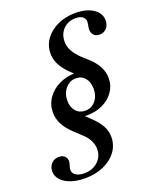

<svg xmlns="http://www.w3.org/2000/svg" viewBox="-241 -831 1013 1231"><g transform="rotate(-20 265.5 -215.0)"><path d="M123 294Q69 294 27.5 279.5Q-14 265 -37.5 239.5Q-61 214 -61 181Q-61 149 -41 128Q-21 107 10 107Q40 107 54.5 127Q69 147 59 176L54 194Q45 224 66 243Q87 262 130 262Q186 262 222.5 228Q259 194 259 143Q259 82 201 30L154 -14Q112 -53 92 -92Q72 -131 72 -172Q72 -226 101.5 -269Q131 -312 181.5 -337Q232 -362 295 -362L311 -338L267 -379Q226 -418 206.5 -455Q187 -492 187 -533Q187 -588 218.5 -631Q250 -674 303.5 -699Q357 -724 424 -724Q499 -724 545.5 -693.5Q592 -663 592 -613Q592 -581 573.5 -560.5Q555 -540 526 -540Q496 -540 482 -560Q468 -580 474 -610L477 -627Q484 -658 467.5 -675Q451 -692 415 -692Q364 -692 331 -659Q298 -626 298 -574Q298 -541 314 -511Q330 -481 363 -449L404 -412Q445 -375 464.5 -337Q484 -299 484 -258Q484 -208 456 -167.5Q428 -127 380 -104Q332 -81 270 -81Q259 -81 246.5 -82Q234 -83 219 -85L235 -102L292 -48Q333 -9 352 26.5Q371 62 371 101Q371 157 339 200.5Q307 244 251 269Q195 294 123 294ZM272 -113Q315 -113 342.5 -145.5Q370 -178 370 -227Q370 -273 346.5 -301Q323 -329 285 -329Q243 -329 214 -295.5Q185 -262 185 -212Q185 -168 209 -140.5Q233 -113 272 -113Z"/></g></svg>

Font: Baskervville SemiBold
Style: Italic
Weight: 600
Italic angle: -18°
Version: Version 1.100